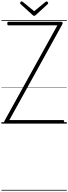

<svg xmlns="http://www.w3.org/2000/svg" viewBox="-20 -1732 956 2690"><path d="M57 0Q49 0 43.5 -5Q38 -10 37 -17.5Q36 -25 40 -33L784 -1377H99Q91 -1377 86.5 -1382.5Q82 -1388 82 -1402Q82 -1416 86.5 -1421.5Q91 -1427 99 -1427H837Q851 -1427 856 -1416.5Q861 -1406 855 -1395L111 -50H862Q870 -50 874.5 -45Q879 -40 879 -26Q879 -12 874.5 -6Q870 0 862 0ZM633 -1712Q640 -1712 647.5 -1704.5Q655 -1697 655 -1688Q655 -1686 654.5 -1683Q654 -1680 650 -1676L484 -1524Q478 -1518 473 -1514.5Q468 -1511 459 -1511Q450 -1511 445 -1514.5Q440 -1518 434 -1524L267 -1676Q264 -1680 263 -1683.5Q262 -1687 262 -1689Q262 -1698 269.5 -1705Q277 -1712 285 -1712Q290 -1712 293.5 -1709.5Q297 -1707 301 -1704L459 -1575L616 -1704Q621 -1707 624.5 -1709.5Q628 -1712 633 -1712ZM0 928H916V938H0ZM0 -20H916V0H0ZM0 -505H916V-500H0ZM0 -1448H916V-1438H0Z"/></svg>

Font: Playwrite ID Guides
Style: Regular
Weight: 400
Designer: Veronika Burian, José Scaglione
Foundry: TypeTogether
Version: Version 1.003